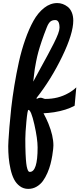

<svg xmlns="http://www.w3.org/2000/svg" viewBox="-20 -926 513 1241"><path d="M33.2 18.6Q33.2 11.7 34.7 -17.8Q36.1 -47.4 40.8 -104.7Q45.4 -162.1 52.7 -228.8Q60.1 -295.4 73 -373.8Q85.9 -452.1 102.3 -526.4Q118.7 -600.6 143.1 -670.2Q167.5 -739.7 196.5 -791.7Q225.6 -843.8 265.4 -875Q305.2 -906.2 350.1 -906.2Q368.2 -906.2 385.3 -900.1Q402.3 -894 418.2 -881.6Q434.1 -869.1 443.8 -846.2Q453.6 -823.2 453.6 -793Q453.6 -709 382.3 -561.3Q311 -413.6 217.3 -294.4L216.3 -286.6Q232.4 -294.4 241.2 -294.4Q250 -294.4 258.5 -290.5Q267.1 -286.6 273.4 -286.6Q356 -286.6 421.4 -323.7Q450.2 -339.4 473.1 -361.3L462.4 -242.7Q408.7 -213.4 330.1 -200.7Q293.5 -195.3 261.2 -193.8Q279.3 -160.6 293 -127Q325.2 -47.9 325.2 14.2Q325.2 21.5 323.7 37.1Q322.3 52.7 317.9 79.6Q313.5 106.4 306.4 134.3Q299.3 162.1 286.6 191.4Q273.9 220.7 257.6 243.4Q241.2 266.1 216.6 280.5Q191.9 294.9 162.6 294.9Q131.8 294.9 108.2 277.3Q84.5 259.8 70.6 232.4Q56.6 205.1 48.1 167Q39.6 128.9 36.4 93.3Q33.2 57.6 33.2 18.6ZM163.6 -215.8Q157.7 -215.8 150.6 -140.6Q143.6 -65.4 143.6 -28.8Q143.6 26.4 145.3 66.7Q147 106.9 149.7 129.4Q152.3 151.9 156.5 164.8Q160.6 177.7 164.3 181.4Q168 185.1 172.9 185.1Q223.1 185.1 223.1 27.8Q223.1 -28.8 201.9 -122.3Q180.7 -215.8 163.6 -215.8ZM282.2 -748.5Q264.2 -703.6 250 -661.4Q235.8 -619.1 228 -590.8Q220.2 -562.5 213.6 -528.8Q207 -495.1 204.8 -480.2Q202.6 -465.3 199.2 -435.3Q195.8 -405.3 194.8 -398.4Q212.9 -432.6 242.2 -485.8Q271.5 -539.1 289.8 -573Q308.1 -606.9 327.1 -644.5Q346.2 -682.1 355.5 -707.3Q364.7 -732.4 364.7 -746.6Q364.7 -796.4 337.4 -796.4Q315.9 -796.4 304 -785.2Q292 -773.9 282.2 -748.5Z"/></svg>

Font: iCiel Pacifico
Style: Regular
Weight: 400
Designer: Vernon Adams
Foundry: Vernon Adams
Version: Version 1.00 September 26, 2014, initial release